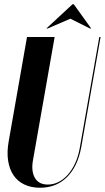

<svg xmlns="http://www.w3.org/2000/svg" viewBox="-20 -873 493 903"><path d="M237 -699 135 -119Q126 -68 144 -36.5Q162 -5 205 -5Q231 -5 255 -17Q279 -29 299 -51.5Q319 -74 333.5 -105.5Q348 -137 355 -176L447 -699H453L362 -180Q345 -89 294.5 -39.5Q244 10 168 10Q126 10 94 -5.5Q62 -21 43 -49.5Q24 -78 18 -118.5Q12 -159 21 -209L107 -699ZM321 -853H327L409 -739H403L311 -785L204 -739H198Z"/></svg>

Font: Moniqa Black Ita Display
Style: Italic
Weight: 900
Italic angle: -10°
Designer: Rajesh Rajput
Foundry: Rajesh Rajput
Version: Version 1.000